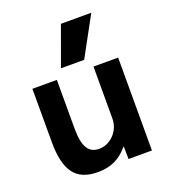

<svg xmlns="http://www.w3.org/2000/svg" viewBox="-144 -895 893 1010"><g transform="rotate(-20 302.5 -390.0)"><path d="M231 10Q139 10 97.5 -45.5Q56 -101 56 -220V-520H193V-247Q193 -173 213.5 -138Q234 -103 278 -103Q311 -103 338.5 -120.5Q366 -138 382 -166.5Q398 -195 398 -230V-520H536V0H405L404 -70H402Q368 -29 327 -9.5Q286 10 231 10ZM364 -570H234L314 -790H484Z"/></g></svg>

Font: M PLUS 2
Style: Bold
Weight: 700
Designer: Coji Morishita
Foundry: UNDERFOREST DESIGN
Version: Version 1.001